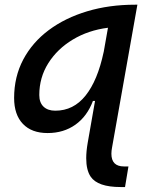

<svg xmlns="http://www.w3.org/2000/svg" viewBox="-20 -542 626 797"><path d="M177.7 10.3Q111.3 10.3 75 -27.8Q38.6 -65.9 38.6 -135.3Q38.6 -223.1 76.4 -294.7Q114.3 -366.2 182.4 -417Q250.5 -467.8 341.8 -495.1Q433.1 -522.5 540.5 -522.5H550.3L445.3 69.3Q442.4 84 442.4 96.2Q442.4 148.9 494.6 148.9H513.2L499 234.4H480.5Q385.7 234.4 356.4 191.4Q337.9 164.1 337.9 114.7Q337.9 85.9 344.2 49.8L374.5 -123H365.7Q341.8 -59.1 293 -24.4Q244.1 10.3 177.7 10.3ZM428.2 -426.8Q346.7 -416.5 282.2 -377.7Q217.8 -338.9 180.4 -279.5Q143.1 -220.2 143.1 -147.5Q143.1 -116.2 160.6 -99.4Q178.2 -82.5 209.5 -82.5Q285.2 -82.5 335.2 -145.3Q385.3 -208 410.2 -325.7V-324.7Z"/></svg>

Font: CaskaydiaCove NFP
Style: Italic
Weight: 400
Italic angle: -10°
Designer: Aaron Bell
Foundry: Saja Typeworks
Version: Version 2111.001; VTT 6.35;Nerd Fonts 3.1.1